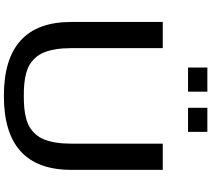

<svg xmlns="http://www.w3.org/2000/svg" viewBox="-68 -970 1053 956"><g transform="rotate(90 458.0 -492.5)"><path d="M316.9 -902.8V-999H437V-902.8ZM517.1 -902.8V-999H637.2V-902.8ZM695.8 -776.9H826.2V-320.8Q826.2 14.2 458 14.2Q89.8 14.2 89.8 -320.8V-776.9H220.2V-320.8Q220.2 -277.8 225.8 -244.1Q231.4 -210.4 241.5 -185.8Q251.5 -161.1 267.6 -143.3Q283.7 -125.5 302.5 -114.3Q321.3 -103 346.9 -96.4Q372.6 -89.8 398.4 -87.4Q424.3 -85 458 -85Q491.7 -85 517.6 -87.4Q543.5 -89.8 569.1 -96.4Q594.7 -103 613.5 -114.3Q632.3 -125.5 648.4 -143.3Q664.6 -161.1 674.6 -185.8Q684.6 -210.4 690.2 -244.1Q695.8 -277.8 695.8 -320.8Z"/></g></svg>

Font: Sporting Grotesque
Style: Regular
Weight: 400
Designer: Lucas LE BIHAN
Foundry: Lucas LE BIHAN
Version: Version 2.001;PS 2.1;hotconv 1.0.88;makeotf.lib2.5.647800